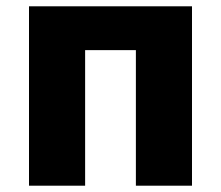

<svg xmlns="http://www.w3.org/2000/svg" viewBox="-20 -589 700 609"><path d="M72 0V-569H589V0H411V-430H250V0Z"/></svg>

Font: Source Han Sans TC Heavy
Style: Regular
Weight: 900
Designer: Ryoko NISHIZUKA Ë•øÂ°öÊ∂ºÂ≠ê (kana, bopomofo & ideographs); Paul D. Hunt (Latin, Greek & Cyrillic); Sandoll Communicatio
Foundry: Adobe
Version: Version 2.004;hotconv 1.0.118;makeotfexe 2.5.65603